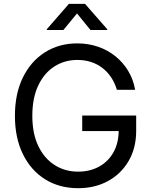

<svg xmlns="http://www.w3.org/2000/svg" viewBox="-20 -962 784 992"><path d="M383.8 10.3Q286.6 10.3 213.1 -35.6Q139.6 -81.5 98.4 -165.5Q57.1 -249.5 57.1 -363.3Q57.1 -478 98.4 -562Q139.6 -646 212.4 -691.9Q285.2 -737.8 378.9 -737.8Q436.5 -737.8 486.8 -720.5Q537.1 -703.1 576.7 -671.1Q616.2 -639.2 642.6 -595.2Q668.9 -551.3 678.2 -498H584Q573.2 -533.7 554.4 -562Q535.6 -590.3 509.5 -610.6Q483.4 -630.9 450.7 -641.6Q418 -652.3 379.4 -652.3Q314 -652.3 261.2 -618.7Q208.5 -585 177.7 -520.5Q147 -456.1 147 -363.3Q147 -271.5 178 -207.3Q209 -143.1 262.5 -109.1Q315.9 -75.2 383.8 -75.2Q445.3 -75.2 492.7 -101.6Q540 -127.9 566.7 -176Q593.3 -224.1 593.3 -289.6L621.6 -284.7H404.8V-365.2H683.6V-286.1Q683.6 -196.8 644.5 -130.1Q605.5 -63.5 538.1 -26.6Q470.7 10.3 383.8 10.3ZM307.6 -807.1H221.7V-811L335.9 -941.9H419.4L534.2 -811V-807.1H447.3L377.9 -892.6Z"/></svg>

Font: Inter 17pt
Style: Regular
Weight: 400
Version: Version 4.001;git-66647c0bb